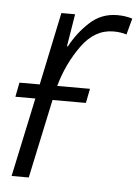

<svg xmlns="http://www.w3.org/2000/svg" viewBox="-45 -577 444 613"><g transform="rotate(5 177.5 -270.5)"><path d="M70 0 124 -253H231L240 -299H135Q155 -371 197 -429.5Q239 -488 299 -488Q322 -488 341 -482L355 -534Q333 -541 307 -541Q256 -541 219 -507Q182 -473 158 -428H155L172 -532H128L79 -299H14L5 -253H69L15 0Z"/></g></svg>

Font: Noto Sans UI SemiCondensed Light
Style: Italic
Weight: 300
Width: 4
Designer: Monotype Design Team
Foundry: Monotype Imaging Inc.
Version: 1.001